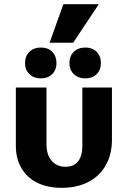

<svg xmlns="http://www.w3.org/2000/svg" viewBox="-20 -893 612 921"><path d="M276 8Q208 8 158.5 -16.5Q109 -41 82.5 -87Q56 -133 56 -194V-473H203V-202Q203 -150 228 -121.5Q253 -93 294 -93Q334 -93 354.5 -119Q375 -145 375 -193V-473H517V-223Q517 -153 487.5 -100.5Q458 -48 403.5 -20Q349 8 276 8ZM176 -517Q142 -517 121 -537.5Q100 -558 100 -590Q100 -624 121 -644.5Q142 -665 176 -665Q210 -665 230.5 -644.5Q251 -624 251 -590Q251 -558 230.5 -537.5Q210 -517 176 -517ZM390 -517Q355 -517 334 -537.5Q313 -558 313 -590Q313 -624 334 -644.5Q355 -665 390 -665Q423 -665 443.5 -644.5Q464 -624 464 -590Q464 -558 443.5 -537.5Q423 -517 390 -517ZM218 -688 284 -873H454L331 -688Z"/></svg>

Font: Ysabeau SC ExtraBold
Style: Regular
Weight: 800
Designer: Christian Thalmann (Catharsis Fonts)
Version: Version 2.001;gftools[0.9.30]; featfreeze: smcp